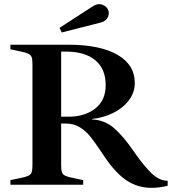

<svg xmlns="http://www.w3.org/2000/svg" viewBox="-20 -888 831 923"><path d="M483 -134 466 -159Q436 -204 414.5 -231Q393 -258 364 -276Q335 -294 298 -294H274V-92Q274 -70 278 -59.5Q282 -49 293 -43.5Q304 -38 329 -33L380 -22V0H30V-22L82 -33Q106 -38 117 -43.5Q128 -49 132 -59.5Q136 -70 136 -92V-581Q136 -603 132 -613.5Q128 -624 117 -629.5Q106 -635 82 -640L30 -651V-673H310Q460 -673 544 -625Q628 -577 628 -489Q628 -444 600 -406.5Q572 -369 525 -345.5Q478 -322 422 -316V-314Q484 -311 529 -271.5Q574 -232 624 -159Q671 -91 708.5 -55Q746 -19 786 -19V5Q747 15 708 15Q643 15 589.5 -20Q536 -55 483 -134ZM310 -327Q387 -327 437.5 -366Q488 -405 488 -479Q488 -557 438 -598.5Q388 -640 297 -640H274V-327ZM266 -754 425 -857Q442 -868 457 -868Q467 -868 475 -864Q489 -858 496 -847.5Q503 -837 503 -825Q503 -817 500 -809Q490 -785 462 -779L277 -732Z"/></svg>

Font: Ibarra Real Nova
Style: Bold
Weight: 700
Designer: Jose Maria Ribagorda & Octavio Pardo
Foundry: Jose Maria Ribagorda
Version: Version 1.014